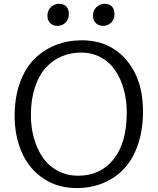

<svg xmlns="http://www.w3.org/2000/svg" viewBox="-20 -958 810 986"><path d="M508.8 -825.2Q486.8 -825.2 472.2 -839.1Q457.5 -853 457.5 -877.9Q457.5 -904.3 475.3 -921.4Q493.2 -938.5 516.6 -938.5Q542 -938.5 554.9 -924.3Q567.9 -910.2 567.9 -885.3Q567.9 -857.9 550.5 -841.6Q533.2 -825.2 508.8 -825.2ZM274.4 -825.2Q252.4 -825.2 238 -839.1Q223.6 -853 223.6 -877.9Q223.6 -904.3 241.5 -921.4Q259.3 -938.5 282.7 -938.5Q308.1 -938.5 320.8 -924.3Q333.5 -910.2 333.5 -885.3Q333.5 -857.9 316.4 -841.6Q299.3 -825.2 274.4 -825.2ZM381.8 7.8Q281.2 9.8 205.8 -39.3Q130.4 -88.4 91.8 -175.8Q53.2 -263.2 55.2 -375.5Q57.1 -465.8 84 -537.8Q110.8 -609.9 157.2 -655.8Q203.6 -701.7 264.4 -726.1Q325.2 -750.5 396.5 -751Q543.5 -752 630.6 -647.9Q717.8 -543.9 714.4 -373Q712.4 -282.7 686.8 -210.4Q661.1 -138.2 616.7 -91.3Q572.3 -44.4 512.5 -19Q452.6 6.3 381.8 7.8ZM384.3 -55.7Q496.6 -56.6 563.5 -140.4Q630.4 -224.1 630.9 -377Q631.3 -441.4 616 -497.8Q600.6 -554.2 571.5 -596.9Q542.5 -639.6 496.6 -664.1Q450.7 -688.5 394 -688Q339.8 -687.5 293.9 -667.2Q248 -647 213.4 -608.2Q178.7 -569.3 158.9 -508.3Q139.2 -447.3 138.7 -370.1Q138.2 -305.7 154.1 -249Q169.9 -192.4 200 -148.9Q230 -105.5 277.6 -80.3Q325.2 -55.2 384.3 -55.7Z"/></svg>

Font: HaufeMerriweatherSansLt
Style: Regular
Weight: 300
Designer: Eben Sorkin
Foundry: Eben Sorkin
Version: Version 1.56